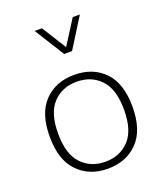

<svg xmlns="http://www.w3.org/2000/svg" viewBox="-142 -863 819 962"><g transform="rotate(-20 267.5 -382.0)"><path d="M256.8 -609.9H298.8L398.4 -769H360.4L277.8 -638.7L196.3 -769H157.2ZM267.6 -494.6C202.1 -494.6 148.9 -474.1 108.4 -432.6C67.4 -391.1 46.9 -328.6 46.9 -245.1C46.9 -161.6 67.4 -99.1 108.4 -57.6C148.9 -15.6 202.1 5.4 267.6 5.4C333 5.4 386.2 -15.6 427.2 -57.6C467.8 -99.1 488.3 -161.6 488.3 -245.1C488.3 -328.6 467.8 -391.1 427.2 -432.6C386.7 -474.1 333.5 -494.6 267.6 -494.6ZM267.6 -458C319.8 -458 361.8 -440.9 394.5 -406.2C427.2 -371.6 443.4 -317.9 443.4 -245.1C443.4 -172.4 427.2 -118.7 394.5 -84C361.8 -49.3 319.8 -31.7 267.6 -31.7C215.3 -31.7 173.3 -49.3 140.6 -84C107.9 -118.7 91.8 -172.4 91.8 -245.1C91.8 -317.9 107.9 -371.6 140.6 -406.2C173.3 -440.9 215.3 -458 267.6 -458Z"/></g></svg>

Font: Estedad ExtraLight
Style: Regular
Weight: 200
Designer: Amin Abedi
Version: Version 7.3